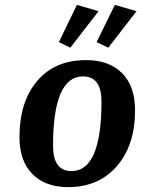

<svg xmlns="http://www.w3.org/2000/svg" viewBox="-20 -758 581 789"><path d="M296 -738 385 -712 269 -562 222 -585ZM452 -738 541 -712 425 -562 377 -585ZM535 -305Q535 -161 460 -75Q385 11 260 11Q167 11 113.5 -42.5Q60 -96 60 -195Q60 -339 132.5 -425Q205 -511 334 -511Q428 -511 481.5 -457.5Q535 -404 535 -305ZM321 -444Q198 -444 198 -159Q198 -55 274 -55Q397 -55 397 -341Q397 -444 321 -444Z"/></svg>

Font: Arsenal
Style: Bold Italic
Weight: 700
Italic angle: -9.10001°
Designer: Andrij Shevchenko
Foundry: Stairsfor
Version: Version 2.001;PS 002.001;hotconv 1.0.88;makeotf.lib2.5.64775